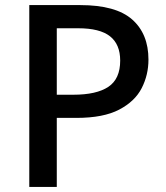

<svg xmlns="http://www.w3.org/2000/svg" viewBox="-20 -734 652 754"><path d="M295 -714Q435 -714 499 -657.5Q563 -601 563 -500Q563 -440 536.5 -388Q510 -336 448 -303.5Q386 -271 280 -271H203V0H95V-714ZM287 -623H203V-362H268Q359 -362 405.5 -393Q452 -424 452 -496Q452 -560 412 -591.5Q372 -623 287 -623Z"/></svg>

Font: Noto Sans Tamil Medium
Style: Regular
Weight: 500
Designer: Jelle Bosma - Monotype Design Team
Foundry: Monotype Imaging Inc.
Version: Version 2.004; ttfautohint (v1.8.4.7-5d5b)